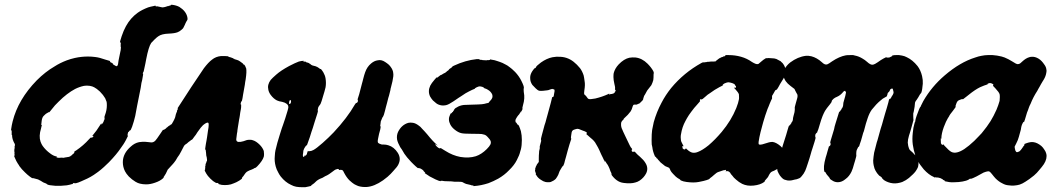

<svg xmlns="http://www.w3.org/2000/svg" viewBox="-20 -725 4416 805"><path d="M696 -704 697 -705H701Q719 -703 732 -696Q759 -679 765 -655Q768 -643 764 -639Q763 -638 761 -634Q759 -630 757.5 -627Q756 -624 755 -621Q754 -618 751.5 -614Q749 -610 749 -609Q749 -607 742 -601Q733 -593 725 -590Q713 -585 687 -584Q658 -583 644 -573Q639 -570 628.5 -560Q618 -550 614 -545Q603 -529 593 -477Q591 -465 589.5 -458.5Q588 -452 586.5 -444.5Q585 -437 584 -433Q583 -425 580 -421Q577 -416 580 -416Q580 -416 580 -416Q580 -416 580 -412Q579 -408 576 -389Q574 -383 573 -377Q572 -371 570 -357Q567 -345 562 -317Q556 -290 555 -282Q552 -268 547 -239Q542 -217 534 -194Q528 -178 526 -178.5Q524 -179 521 -174Q520 -172 519 -172Q517 -172 516 -166Q516 -164 515 -161Q514 -156 516 -156Q517 -156 516.5 -155Q516 -154 515 -152Q513 -147 508 -138Q506 -134 503 -129Q500 -123 487 -105Q469 -78 437 -45Q425 -33 416 -25Q404 -14 392 -5Q388 -2 385 0Q361 18 332 30Q327 32 321 35Q308 41 299 43Q294 43 293 43.5Q292 44 292 43Q292 42 290 42Q286 43 285 45Q286 46 284.5 46.5Q283 47 281 47Q276 49 260 52Q235 55 212 54Q183 52 178 48Q176 46 173.5 44.5Q171 43 167 42Q161 40 157 37Q156 36 151.5 33.5Q147 31 146.5 31Q146 31 143 29Q140 27 131 25Q117 21 117 22Q115 23 104.5 15Q94 7 85 -2Q71 -15 61 -29Q59 -34 56 -37Q48 -49 42 -64Q40 -69 39.5 -70Q39 -71 40 -71.5Q41 -72 41 -75Q41 -78 41 -80L40 -82Q41 -82 41 -85Q40 -88 40 -94Q40 -100 41 -102Q42 -109 41 -111Q41 -111 42 -113Q44 -120 40 -125Q40 -126 37 -131Q33 -140 32 -146Q32 -149 31.5 -149Q31 -149 31 -151Q31 -153 31 -157Q30 -159 29 -160Q29 -161 29 -169.5Q29 -178 29 -179.5Q29 -181 28 -180L27 -177Q26 -172 26 -178Q26 -180 27 -185Q29 -200 33 -216Q56 -308 134 -388Q170 -424 208 -446Q231 -461 260 -472Q276 -478 294 -482Q321 -488 349 -488Q364 -488 379 -486Q397 -484 422 -475Q437 -470 439 -470Q442 -469 441 -468Q440 -468 442 -466Q443 -463 450 -461Q452 -460 453 -458Q453 -455 459 -452Q461 -451 463 -450Q465 -448 467.5 -447.5Q470 -447 471 -449L473 -450Q475 -453 477 -471Q478 -476 479 -481Q483 -498 486 -515Q486 -517 486.5 -520.5Q487 -524 487 -526Q487 -528 486 -529Q486 -529 486 -533Q486 -537 486 -537V-539Q487 -543 486 -547Q485 -548 484 -547Q483 -546 483 -547Q482 -548 490 -573Q498 -597 508 -615Q527 -650 558 -672Q575 -684 601 -694Q610 -697 626 -700Q630 -701 631 -701.5Q632 -702 632 -700Q632 -698 638 -698Q641 -699 641 -698.5Q641 -698 643.5 -697.5Q646 -697 647 -697Q648 -697 648.5 -696.5Q649 -696 653 -695.5Q657 -695 658 -694.5Q659 -694 662.5 -694Q666 -694 671 -695.5Q676 -697 678 -697.5Q680 -698 680 -698.5Q680 -699 681 -699Q687 -699 687 -700Q688 -701 690 -701Q696 -701 696 -704ZM357 -365Q351 -366 344.5 -366Q338 -366 337 -365.5Q336 -365 332 -365Q313 -361 295 -352Q261 -334 226 -299Q209 -283 198 -268Q192 -260 189 -257Q188 -256 187 -255Q186 -254 185.5 -254.5Q185 -255 183.5 -254.5Q182 -254 179.5 -252Q177 -250 176 -250Q174 -250 163 -239Q157 -233 155 -220Q154 -208 153 -203Q153 -201 153.5 -200.5Q154 -200 155 -200H156L155 -198Q154 -196 154 -195Q154 -194 152 -186Q142 -154 150 -131Q154 -120 159 -113Q172 -95 190 -82Q204 -71 217 -69L219 -67Q216 -66 216 -66Q222 -62 237 -64Q242 -64 242 -64Q243 -62 254 -65Q258 -66 261 -66Q264 -66 266 -67H268L273 -69Q273 -69 275 -70Q277 -71 277 -72Q277 -73 279 -73Q284 -75 284 -78Q284 -79 285 -79Q290 -81 291 -84Q292 -86 292 -88V-90L299 -94Q330 -115 354 -142L360 -148H362Q366 -147 369 -150Q373 -153 371 -155Q370 -156 369 -155Q365 -153 367 -155Q367 -156 369 -158Q386 -178 398 -198Q403 -206 404 -207L405 -209V-206L404 -203L406 -204Q409 -205 412 -211L414 -214Q414 -216 415 -218Q420 -226 418 -232Q417 -234 420 -242Q428 -263 428 -283Q428 -293 427 -298Q424 -307 421 -313Q413 -327 399 -341Q385 -354 375 -359Q368 -363 357 -365Z M907 -490Q909 -490 923 -490L937 -489Q936 -488 937.5 -487.5Q939 -487 941 -486Q943 -486 945.5 -485Q948 -484 950 -483.5Q952 -483 952.5 -482.5Q953 -482 955 -481.5Q957 -481 957 -481Q957 -479 960 -479H961L963 -477Q966 -476 973 -474Q980 -472 984 -469Q985 -468 987 -467Q989 -466 992.5 -463Q996 -460 996.5 -460Q997 -460 998 -459Q1002 -452 1004 -454Q1004 -454 1005 -452.5Q1006 -451 1007.5 -449Q1009 -447 1009 -445Q1010 -443 1012 -439Q1015 -426 1010 -392Q1008 -384 1008 -381Q1008 -378 1006.5 -369.5Q1005 -361 1002.5 -347Q1000 -333 999 -327.5Q998 -322 997 -314.5Q996 -307 995 -305Q994 -303 994 -302Q994 -301 994 -300.5Q994 -300 993 -301L991 -298Q990 -295 989 -291Q989 -285 991 -286Q992 -286 991 -283Q991 -283 991 -280Q991 -277 991 -276Q991 -272 990 -267.5Q989 -263 988.5 -260Q988 -257 987 -251.5Q986 -246 985.5 -240Q985 -234 984 -231Q983 -228 982.5 -223.5Q982 -219 981 -214Q980 -209 979.5 -204.5Q979 -200 977.5 -192.5Q976 -185 975.5 -179Q975 -173 975 -173Q974 -171 971 -145Q970 -141 971 -137Q972 -131 980 -130Q988 -129 1001 -133Q1009 -136 1014 -137.5Q1019 -139 1027.5 -139Q1036 -139 1040 -137Q1054 -133 1069 -118Q1081 -106 1086 -92Q1087 -87 1087 -79.5Q1087 -72 1086 -68Q1081 -51 1059 -28Q1052 -21 1050 -21Q1047 -21 1042 -17Q1040 -16 1039.5 -16Q1039 -16 1035 -14Q1031 -12 1027 -11Q1018 -7 1014 -4Q1010 -1 1004 8Q1003 10 1001 12.5Q999 15 999 15Q999 15 997 17Q993 22 995 23Q995 23 994.5 23.5Q994 24 992 26Q985 32 971 39Q960 44 948 48Q937 51 923 51Q908 51 901 48Q897 47 896 46.5Q895 46 896 45Q897 44 895 43Q893 42 891 42Q889 42 889 42.5Q889 43 884 41Q874 36 862 24Q850 12 845 3Q838 -9 838 -12Q838 -13 839 -13Q840 -13 840 -15Q840 -17 840 -19Q840 -21 840.5 -22Q841 -23 840.5 -26Q840 -29 841 -29L842 -33Q841 -34 841.5 -34Q842 -34 842 -36Q842 -38 842.5 -38Q843 -38 843 -39.5Q843 -41 844 -41Q844 -42 845 -44.5Q846 -47 846 -48Q846 -49 847 -49Q848 -49 848 -55Q848 -59 847 -64Q844 -73 844 -83Q844 -88 843.5 -88Q843 -88 843 -91Q843 -98 841 -98Q840 -98 840 -99Q840 -100 841.5 -110.5Q843 -121 843.5 -123.5Q844 -126 845.5 -134Q847 -142 848 -149Q849 -156 850 -163Q851 -170 852 -177Q855 -192 855 -202Q855 -211 851 -211Q844 -211 831 -200Q824 -194 808 -171Q803 -163 801 -160Q799 -157 794 -151Q786 -139 784 -139Q782 -139 778 -135Q775 -133 774 -132Q773 -131 771 -130Q763 -122 757 -119Q754 -116 752 -114Q751 -112 739 -89Q732 -75 724 -65Q721 -59 717 -53Q713 -47 710 -43.5Q707 -40 705 -37.5Q703 -35 693.5 -25Q684 -15 683 -13.5Q682 -12 680 -7Q676 3 669 13Q665 18 666 19V20Q666 20 663 23Q651 34 630 41Q610 48 593 48Q579 48 567 45Q558 43 548 37Q533 28 520 15Q509 3 504 -7Q495 -25 495 -45Q495 -82 529 -111Q544 -125 563 -129Q567 -130 577.5 -130.5Q588 -131 599 -129.5Q610 -128 613 -128Q623 -127 631 -135Q636 -140 652 -164Q663 -181 663.5 -181Q664 -181 665 -180.5Q666 -180 668 -181Q670 -182 671.5 -184Q673 -186 673 -185Q675 -184 677 -188Q678 -190 679 -190Q680 -190 681.5 -191.5Q683 -193 683 -193Q683 -193 684.5 -194.5Q686 -196 686.5 -196Q687 -196 688 -197Q689 -197 689.5 -198Q690 -199 691 -199Q695 -200 695 -202Q695 -202 695.5 -202Q696 -202 696 -203H697Q698 -202 701 -206.5Q704 -211 707 -217Q708 -220 711 -225Q715 -233 716 -240Q716 -241 716.5 -242.5Q717 -244 717 -244.5Q717 -245 718 -247.5Q719 -250 719 -250.5Q719 -251 720 -253Q723 -258 722 -259Q721 -260 723 -262.5Q725 -265 725 -266Q726 -269 725 -272Q725 -273 782 -360Q829 -430 835 -439Q854 -464 869 -475Q885 -488 907 -490Z M1251 -86V-87Q1252 -87 1251 -86ZM1563 -472Q1579 -476 1595 -465Q1603 -460 1611 -453Q1625 -438 1628 -424Q1630 -413 1629 -405Q1627 -387 1619 -358Q1617 -352 1617 -348Q1614 -337 1611 -324Q1609 -319 1608 -314.5Q1607 -310 1603 -294.5Q1599 -279 1598 -276Q1597 -273 1594 -260Q1589 -240 1586 -236Q1583 -233 1581.5 -228Q1580 -223 1578 -219.5Q1576 -216 1576 -211Q1574 -198 1574 -196Q1575 -195 1576 -195Q1576 -193 1575.5 -189Q1575 -185 1574 -181Q1569 -165 1565 -143Q1562 -129 1566 -125.5Q1570 -122 1581 -119Q1585 -119 1588 -119Q1599 -119 1608 -116Q1632 -109 1648 -84Q1656 -71 1656 -58Q1656 -47 1650 -35Q1646 -26 1629 -8Q1626 -4 1618 4Q1608 15 1586 31Q1549 57 1517 59Q1498 60 1482 55Q1472 51 1465 47Q1457 42 1445 31Q1433 19 1423 0Q1419 -9 1416.5 -11Q1414 -13 1407 -13L1402 -12L1401 -14Q1399 -18 1393 -16Q1391 -15 1390 -15Q1386 -15 1371 -3Q1358 7 1351.5 10Q1345 13 1343 14Q1333 21 1321 25Q1313 29 1308 33Q1295 46 1290 48.5Q1285 51 1285 53Q1285 55 1274 57Q1260 61 1249 60Q1234 60 1222 58Q1211 56 1200 50Q1176 39 1157 15Q1151 7 1147 -1Q1139 -15 1136 -27Q1130 -49 1132 -69Q1133 -87 1135 -95Q1135 -97 1137 -103Q1141 -122 1153 -160Q1159 -180 1161.5 -187Q1164 -194 1166.5 -201Q1169 -208 1176 -229Q1189 -269 1189 -276Q1189 -283 1185 -287Q1183 -288 1180 -291Q1175 -295 1163 -298Q1149 -300 1141 -304Q1127 -311 1115 -327Q1107 -338 1105 -349Q1100 -370 1115 -390Q1122 -398 1138 -412Q1157 -429 1192 -448Q1219 -462 1233 -467Q1244 -470 1253 -470H1254L1253 -469L1251 -468L1253 -467Q1254 -467 1258.5 -466.5Q1263 -466 1263 -466Q1263 -463 1268 -463Q1269 -463 1271 -462Q1273 -461 1274 -461Q1275 -461 1275 -460.5Q1275 -460 1277 -459Q1279 -458 1279 -457.5Q1279 -457 1280 -457Q1281 -457 1281 -457Q1282 -454 1289 -451Q1291 -450 1296 -449Q1301 -448 1302.5 -447.5Q1304 -447 1304.5 -446.5Q1305 -446 1307 -445.5Q1309 -445 1310 -444.5Q1311 -444 1312 -443Q1315 -440 1316 -441Q1316 -441 1317 -440Q1323 -434 1324 -436Q1324 -437 1326.5 -434.5Q1329 -432 1331.5 -428Q1334 -424 1336 -421Q1343 -409 1345 -396Q1348 -377 1345 -359Q1341 -342 1334 -320Q1332 -312 1328.5 -301.5Q1325 -291 1324 -289.5Q1323 -288 1321 -285Q1317 -281 1314 -274Q1311 -263 1313 -260Q1314 -258 1299 -213Q1295 -199 1291.5 -188.5Q1288 -178 1286 -172.5Q1284 -167 1279 -150Q1269 -123 1268 -119Q1267 -117 1266.5 -116Q1266 -115 1265.5 -115.5Q1265 -116 1263 -114Q1259 -109 1255 -101.5Q1251 -94 1251 -84Q1251 -80 1250 -77Q1249 -67 1254 -67Q1256 -67 1256 -71V-73L1258 -72Q1260 -72 1262 -73Q1265 -75 1267 -80Q1267 -83 1269 -87L1270 -91H1276Q1285 -91 1294 -96Q1307 -103 1332.5 -125.5Q1358 -148 1379 -170Q1436 -231 1468 -287Q1472 -293 1473 -293Q1477 -293 1479.5 -297.5Q1482 -302 1480 -306Q1479 -308 1479.5 -309.5Q1480 -311 1486 -330Q1492 -351 1498 -376Q1499 -381 1500.5 -385Q1502 -389 1503 -395Q1507 -411 1511 -422Q1519 -445 1536 -459Q1549 -470 1563 -472ZM1199 -305Q1197 -306 1195 -304.5Q1193 -303 1192 -295Q1191 -289 1194 -289Q1198 -289 1200 -296Q1201 -303 1199 -305Z M1978 -477Q1984 -477 1988 -477H1992L1990 -476L1989 -475Q1992 -474 2001 -474L2003 -473L2020 -472Q2021 -473 2024 -473Q2031 -472 2034 -474L2035 -476L2040 -475Q2055 -473 2065 -469Q2070 -467 2075.5 -465.5Q2081 -464 2087 -461Q2105 -452 2111 -448Q2112 -446 2116 -444Q2125 -438 2140 -423Q2156 -406 2166 -386Q2179 -360 2176 -355Q2175 -352 2176 -340Q2179 -324 2178 -312Q2177 -298 2173 -285Q2171 -276 2170 -272Q2169 -268 2169 -267L2171 -270Q2174 -274 2174 -274Q2174 -274 2171 -268L2164 -253Q2164 -255 2167 -261L2164 -257Q2154 -241 2154 -243L2148 -235Q2141 -225 2141 -219Q2141 -212 2144 -211Q2145 -211 2146 -209Q2149 -202 2152 -202Q2153 -202 2156 -197Q2160 -188 2164 -175Q2168 -158 2168 -138Q2168 -115 2164 -99Q2162 -91 2161 -89Q2158 -75 2147 -54Q2136 -32 2114 -11Q2095 9 2069 24Q2049 35 2028 43Q1997 53 1969 55H1964L1965 54L1966 53H1964Q1962 52 1958.5 52Q1955 52 1955.5 51.5Q1956 51 1951 50Q1945 49 1934 46Q1924 42 1920 39Q1917 37 1903 37Q1890 37 1886 37Q1875 35 1857 35Q1840 35 1834 33Q1831 33 1829 33Q1828 33 1827.5 33Q1827 33 1828 34Q1828 35 1827 34.5Q1826 34 1820 33Q1806 28 1790 19Q1785 16 1782 15Q1775 11 1764 3L1760 0H1762H1763L1761 -3Q1759 -5 1757.5 -6Q1756 -7 1756 -8Q1756 -10 1751 -13.5Q1746 -17 1744 -18Q1743 -18 1740.5 -19Q1738 -20 1736 -20.5Q1734 -21 1734 -20Q1734 -19 1732.5 -20Q1731 -21 1729.5 -22Q1728 -23 1722.5 -28Q1717 -33 1714 -36Q1707 -42 1687 -65Q1675 -79 1665 -98Q1662 -102 1658 -108Q1648 -126 1645 -139Q1642 -157 1649 -172Q1664 -202 1692 -210Q1701 -212 1712 -210Q1723 -208 1735 -199Q1743 -194 1750 -185Q1754 -181 1759.5 -175Q1765 -169 1771 -162Q1795 -132 1813 -117L1816 -115L1813 -116Q1811 -117 1808 -119L1805 -121V-120Q1805 -117 1812 -110Q1823 -100 1827 -104Q1828 -105 1830 -103Q1834 -101 1848 -92Q1878 -73 1910 -67Q1946 -61 1975 -70Q1999 -78 2021 -100Q2032 -111 2036 -119Q2038 -123 2038 -127.5Q2038 -132 2036.5 -135Q2035 -138 2033 -141Q2023 -153 2019 -156Q2013 -161 2000 -163Q1992 -164 1961 -164Q1923 -164 1913 -167Q1901 -170 1887.5 -180.5Q1874 -191 1868 -203Q1857 -224 1867 -244Q1869 -248 1869.5 -249Q1870 -250 1871 -250Q1873 -249 1876 -254Q1877 -256 1877.5 -255.5Q1878 -255 1879 -256Q1880 -257 1879.5 -257.5Q1879 -258 1881 -260Q1886 -265 1884 -266Q1884 -266 1885.5 -267.5Q1887 -269 1889 -271Q1891 -273 1894 -274Q1907 -283 1925 -285Q1931 -285 1953 -286Q1992 -287 2000 -288Q2011 -289 2020 -292Q2023 -292 2025 -293Q2029 -293 2030 -296Q2030 -297 2034 -301Q2042 -309 2044 -315Q2046 -322 2044 -328Q2039 -341 2025 -349Q2019 -353 2011 -355Q2010 -356 2009 -357Q2009 -358 2002 -361Q1993 -364 1986 -362Q1982 -361 1978.5 -359Q1975 -357 1972.5 -355.5Q1970 -354 1971 -353L1959 -348Q1954 -346 1945 -341Q1934 -336 1914 -322Q1907 -317 1903 -315Q1892 -308 1881 -300Q1862 -287 1850 -284Q1840 -282 1832 -283Q1818 -285 1809 -292Q1798 -301 1795 -304Q1788 -312 1783 -321Q1773 -343 1784 -366Q1789 -376 1802 -391Q1809 -399 1810 -400Q1811 -401 1811.5 -400Q1812 -399 1814 -400Q1816 -401 1823 -407Q1826 -410 1827 -410Q1830 -410 1837 -415Q1842 -418 1842 -418Q1844 -418 1848 -421Q1852 -424 1853 -425Q1853 -426 1855 -427Q1862 -431 1862 -433Q1862 -434 1866 -437Q1874 -441 1876 -445Q1877 -447 1884 -450Q1931 -472 1978 -477Z M2312 -487Q2314 -487 2321 -487Q2357 -488 2385 -466Q2399 -455 2412 -439Q2421 -427 2427 -409Q2429 -401 2431 -385Q2434 -370 2430 -346Q2429 -342 2429 -336Q2429 -330 2430 -329Q2431 -328 2434.5 -325Q2438 -322 2441 -317Q2445 -311 2448 -310Q2455 -308 2476 -312Q2505 -319 2529 -330L2535 -333L2534 -331L2533 -330L2535 -329Q2537 -329 2542 -331H2544Q2544 -330 2545 -331Q2553 -332 2557 -337Q2559 -339 2558 -339.5Q2557 -340 2559 -341Q2561 -342 2561 -344Q2562 -348 2559 -349Q2558 -350 2558.5 -351Q2559 -352 2559 -356.5Q2559 -361 2556 -373Q2552 -390 2552 -402Q2552 -413 2553 -418Q2558 -438 2574 -455Q2596 -478 2619 -483Q2632 -485 2644 -484Q2672 -481 2695 -458Q2710 -443 2719 -427Q2722 -420 2721 -418Q2720 -417 2720 -400Q2720 -395 2719 -389Q2716 -378 2711 -368Q2707 -362 2697 -350Q2694 -347 2691 -341Q2688 -335 2685 -330Q2681 -323 2680 -322Q2680 -321 2679.5 -319Q2679 -317 2678 -316V-314L2679 -315V-314Q2677 -312 2676 -311V-309L2677 -310V-309Q2674 -305 2674 -304Q2674 -304 2668 -298L2662 -292L2658 -290H2657L2653 -288L2647 -286L2646 -285Q2646 -287 2646 -287Q2646 -288 2644 -286H2643Q2643 -287 2643 -287L2639 -286Q2638 -286 2637 -286Q2635 -285 2633 -280Q2629 -265 2624 -258Q2613 -243 2599 -231Q2594 -227 2595 -225Q2595 -225 2591 -221Q2584 -214 2584 -207Q2583 -193 2589 -182Q2590 -179 2593 -172.5Q2596 -166 2602 -153.5Q2608 -141 2608 -141Q2608 -140 2620 -116Q2624 -107 2630 -101L2631 -99H2630Q2628 -97 2628.5 -93.5Q2629 -90 2631 -89Q2633 -88 2638 -89Q2640 -89 2641 -89Q2642 -89 2646 -84Q2652 -77 2663 -68Q2679 -54 2686 -42Q2700 -20 2689 2Q2685 10 2678 18Q2671 26 2662 32Q2653 38 2644 40Q2625 46 2595 42Q2578 40 2565 30Q2559 26 2551 17Q2543 8 2544 6.5Q2545 5 2542 -2Q2539 -7 2538 -11Q2536 -18 2531 -28Q2526 -38 2525 -37Q2525 -37 2523 -41Q2518 -48 2516 -51L2515 -53V-51Q2515 -49 2516 -47Q2516 -45 2515 -47L2514 -50Q2512 -55 2507 -65Q2502 -75 2502 -75Q2502 -75 2499 -81.5Q2496 -88 2493 -95Q2488 -106 2482 -116Q2480 -119 2479 -121Q2473 -134 2455 -148Q2451 -152 2445.5 -156.5Q2440 -161 2439 -162Q2438 -163 2438 -163.5Q2438 -164 2439.5 -165Q2441 -166 2441 -167Q2441 -170 2436 -172L2435 -173L2432 -174Q2429 -176 2428.5 -176Q2428 -176 2427 -176Q2425 -177 2407 -184Q2401 -185 2400 -185Q2399 -185 2392 -183Q2385 -181 2382 -179Q2378 -175 2377 -171Q2377 -168 2376 -165Q2375 -162 2375 -158.5Q2375 -155 2374 -151Q2373 -145 2375 -144Q2376 -143 2375 -142Q2373 -136 2367.5 -119Q2362 -102 2362 -100Q2362 -99 2360 -93Q2356 -77 2353 -67Q2351 -59 2349 -53Q2347 -47 2346 -41Q2342 -29 2340.5 -29Q2339 -29 2336 -24Q2334 -20 2330 -14Q2326 -8 2324 -1.5Q2322 5 2320.5 8Q2319 11 2315.5 17Q2312 23 2310 25Q2302 33 2289 38Q2286 39 2278.5 39Q2271 39 2267 38Q2258 36 2248 29Q2235 21 2229 10Q2227 7 2226 6V5Q2228 6 2227 3Q2226 2 2226 0Q2222 -11 2223 -11Q2224 -10 2224 -14.5Q2224 -19 2224 -19L2225 -21Q2226 -24 2226 -24Q2226 -24 2226.5 -26Q2227 -28 2227.5 -28Q2228 -28 2229 -30.5Q2230 -33 2230 -33Q2230 -33 2231.5 -36Q2233 -39 2234.5 -40Q2236 -41 2236 -42Q2236 -42 2236 -42Q2236 -42 2237 -44L2239 -45V-59Q2239 -75 2240 -83Q2240 -88 2240.5 -91.5Q2241 -95 2242 -98Q2244 -105 2243 -108Q2242 -109 2245.5 -120.5Q2249 -132 2249 -134Q2249 -140 2248 -140Q2247 -140 2252 -159Q2260 -187 2263 -200Q2265 -207 2267 -212Q2268 -216 2271 -227Q2274 -237 2276 -245Q2293 -306 2295 -317Q2296 -319 2297 -318Q2298 -318 2300 -319Q2302 -321 2303 -331Q2306 -344 2305 -348Q2304 -351 2299 -351Q2297 -351 2297 -352Q2297 -353 2287 -350Q2278 -346 2272 -346Q2267 -346 2262.5 -345Q2258 -344 2249 -344Q2240 -344 2239 -345Q2235 -346 2226 -354.5Q2217 -363 2212 -369Q2203 -382 2203 -396Q2202 -408 2208 -420Q2211 -426 2216 -432.5Q2221 -439 2222 -439Q2226 -439 2227 -443Q2228 -448 2248 -463Q2272 -480 2296 -485Q2305 -486 2312 -487ZM2664 -294H2663V-293Q2664 -294 2664 -294Z M3021 -494Q3023 -494 3036 -494Q3062 -494 3087 -487Q3112 -480 3133 -465Q3141 -460 3149 -457Q3155 -455 3160 -457Q3163 -459 3173 -468Q3176 -471 3181 -474.5Q3186 -478 3189.5 -480Q3193 -482 3193 -481Q3193 -481 3196 -481Q3199 -481 3201 -481.5Q3203 -482 3204 -481.5Q3205 -481 3212.5 -481Q3220 -481 3226 -480Q3235 -479 3244 -473Q3249 -470 3251.5 -469Q3254 -468 3255 -466Q3262 -461 3267 -452Q3274 -439 3274 -428Q3274 -413 3265 -396Q3260 -387 3257 -383Q3254 -379 3250.5 -372.5Q3247 -366 3246 -364Q3245 -362 3242 -357Q3238 -349 3234 -348Q3231 -347 3230 -345.5Q3229 -344 3223 -333L3217 -323V-317V-312L3213 -304Q3209 -296 3207 -290Q3205 -284 3202.5 -278.5Q3200 -273 3198 -268Q3188 -241 3180 -213Q3179 -208 3177 -202Q3167 -166 3164 -150Q3159 -126 3161 -121Q3164 -115 3187 -123Q3206 -130 3219 -130Q3234 -128 3252 -113Q3259 -107 3264 -99Q3274 -85 3274 -71Q3274 -57 3267 -44Q3265 -39 3258.5 -31Q3252 -23 3251 -24Q3250 -25 3245 -21Q3243 -19 3242.5 -19Q3242 -19 3240 -17Q3233 -13 3225 -9Q3216 -6 3212.5 -3Q3209 0 3204 9Q3201 18 3189 30Q3185 35 3186 35Q3187 35 3186.5 35.5Q3186 36 3184 38Q3168 50 3140 53Q3113 56 3092 46Q3078 39 3066 28Q3056 20 3050 11Q3048 9 3045.5 6Q3043 3 3042 0Q3034 -10 3024 -7H3022L3023 -8Q3024 -10 3024 -11Q3025 -12 3024.5 -12.5Q3024 -13 3020.5 -12.5Q3017 -12 3015 -11H3014Q3014 -12 3010 -10Q3002 -7 2992 -4Q2985 -2 2973 9Q2971 11 2968.5 13Q2966 15 2965 16Q2964 17 2961 19Q2955 23 2955 24.5Q2955 26 2943 30Q2930 34 2919 36Q2913 37 2909 38Q2889 42 2859 38Q2844 36 2836 32Q2833 31 2832.5 29.5Q2832 28 2828 25.5Q2824 23 2823.5 23Q2823 23 2819 20Q2811 14 2807 9Q2805 7 2802 4Q2799 1 2795 -4Q2794 -5 2792 -9Q2791 -11 2790 -12V-13Q2790 -13 2789.5 -14.5Q2789 -16 2787.5 -18Q2786 -20 2786 -21Q2784 -22 2782 -23Q2776 -25 2770 -28Q2766 -31 2765.5 -31Q2765 -31 2765 -31.5Q2765 -32 2762 -34Q2759 -36 2754.5 -40Q2750 -44 2748.5 -45Q2747 -46 2746 -48Q2745 -50 2743.5 -51Q2742 -52 2741 -53.5Q2740 -55 2739.5 -55Q2739 -55 2738 -57Q2736 -61 2734 -61Q2733 -61 2732.5 -62.5Q2732 -64 2730.5 -66Q2729 -68 2727.5 -68Q2726 -68 2725 -72Q2717 -90 2715 -108Q2713 -117 2712.5 -119.5Q2712 -122 2712 -137Q2712 -165 2714 -178Q2715 -182 2715 -184Q2717 -196 2721 -213Q2733 -256 2754 -295Q2770 -326 2794 -356Q2847 -420 2921 -461Q2929 -465 2929 -464.5Q2929 -464 2929 -463L2936 -464Q2939 -465 2939 -464.5Q2939 -464 2941 -464.5Q2943 -465 2944.5 -465.5Q2946 -466 2948 -466Q2950 -466 2952 -466Q2956 -467 2961 -467Q2966 -467 2969.5 -467Q2973 -467 2973 -467L2981 -468L2982 -469Q2981 -469 2982 -470Q2983 -471 2983.5 -471Q2984 -471 2985.5 -472.5Q2987 -474 2987.5 -474Q2988 -474 2988 -474.5Q2988 -475 2988.5 -475Q2989 -475 2990.5 -476.5Q2992 -478 2992.5 -478Q2993 -478 2993 -478.5Q2993 -479 2994 -479Q2995 -479 2995 -480Q2995 -481 2997 -481Q2999 -481 3000 -482Q3001 -483 3001 -483L3004 -485H3006Q3007 -486 3009 -486Q3011 -487 3011.5 -487Q3012 -487 3012 -488L3016 -489Q3019 -489 3020 -490L3022 -491L3021 -493L3020 -494ZM3041 -379Q3034 -381 3027.5 -379Q3021 -377 3017 -375Q3016 -374 3013.5 -372.5Q3011 -371 3010.5 -370Q3010 -369 3011 -368H3012L3011 -367Q3009 -367 3007.5 -365.5Q3006 -364 2997 -360Q2976 -349 2956 -334Q2951 -331 2947 -328Q2943 -325 2936 -318.5Q2929 -312 2926.5 -310.5Q2924 -309 2922 -308L2921 -306V-308Q2921 -310 2917 -309Q2913 -306 2915 -302Q2916 -302 2916 -302Q2916 -301 2900 -283Q2892 -275 2878 -256Q2868 -243 2860 -229Q2857 -223 2854 -218Q2840 -193 2835 -161Q2834 -157 2834 -149Q2834 -135 2838 -128Q2842 -119 2845 -114Q2847 -112 2847 -112Q2847 -112 2845 -112Q2842 -113 2841 -112Q2840 -110 2842 -105Q2842 -104 2842 -103Q2842 -102 2843 -102Q2844 -102 2844.5 -101Q2845 -100 2847 -99Q2851 -97 2854 -101L2856 -103L2860 -99Q2873 -87 2883 -85Q2894 -83 2906 -88Q2925 -95 2951 -116Q2979 -140 3006 -172Q3046 -220 3067 -272Q3076 -295 3078 -308Q3079 -313 3078.5 -320Q3078 -327 3078 -330Q3075 -338 3063 -351Q3056 -358 3057 -358Q3058 -358 3061 -357Q3063 -356 3064 -357Q3066 -359 3066 -362Q3066 -365 3062 -367Q3061 -368 3062 -368Q3062 -370 3058 -373Q3051 -377 3041 -379Z M3736 -494Q3750 -495 3762 -492Q3773 -490 3782 -485Q3806 -474 3827 -448Q3840 -431 3846 -406Q3850 -389 3849 -374Q3847 -348 3843 -337Q3842 -335 3841 -334Q3840 -333 3837 -329Q3830 -316 3823 -306Q3816 -298 3816 -291Q3815 -276 3813 -268Q3813 -265 3811 -257L3809 -249V-237Q3809 -225 3809.5 -224.5Q3810 -224 3810 -222Q3809 -216 3801 -189Q3799 -181 3795.5 -170Q3792 -159 3791 -156Q3786 -139 3786 -127Q3786 -123 3788 -113Q3791 -102 3793 -98.5Q3795 -95 3805 -87Q3819 -74 3825 -62.5Q3831 -51 3831 -40Q3831 -34 3829 -25Q3826 -17 3819 -7Q3811 4 3791 21Q3779 31 3763 38Q3755 41 3743 43Q3723 46 3704 39Q3695 36 3686 30Q3684 28 3681 25Q3678 22 3678 22Q3679 20 3672 15L3669 13Q3669 14 3665 10Q3657 2 3651 -9Q3646 -17 3643 -32Q3641 -41 3641 -52Q3642 -67 3645 -85Q3650 -106 3656 -128Q3657 -132 3659 -137Q3664 -155 3672 -184Q3674 -190 3678 -203Q3682 -216 3683 -221Q3688 -239 3691 -249Q3694 -257 3698 -272Q3706 -299 3708 -310V-311L3710 -310L3711 -308L3712 -310Q3714 -312 3715 -314L3716 -316Q3716 -315 3717 -317Q3718 -319 3719 -321Q3719 -322 3719.5 -322.5Q3720 -323 3720 -323Q3721 -323 3721.5 -324.5Q3722 -326 3722 -326Q3722 -327 3722.5 -327Q3723 -327 3723 -327L3726 -334Q3727 -337 3726 -341Q3724 -353 3721 -354Q3719 -354 3717 -353Q3712 -351 3711 -347Q3710 -344 3710 -343.5Q3710 -343 3706 -339L3702 -335L3701 -330Q3700 -326 3699 -324Q3698 -322 3698 -321L3691 -317Q3682 -313 3671 -303Q3654 -289 3635 -265Q3625 -251 3618 -230Q3611 -211 3602 -175Q3600 -171 3599 -167.5Q3598 -164 3595.5 -155Q3593 -146 3590 -135.5Q3587 -125 3585 -121Q3582 -110 3581 -110Q3578 -110 3576 -104Q3575 -102 3573 -98Q3571 -94 3570.5 -88.5Q3570 -83 3570 -81Q3570 -79 3570 -77Q3572 -73 3565 -51Q3562 -41 3561 -38Q3556 -18 3550 -5Q3540 15 3526 25Q3510 39 3493 39Q3482 39 3473 34Q3460 27 3459 23Q3459 21 3455 17Q3454 16 3454 15.5Q3454 15 3450.5 11.5Q3447 8 3444 3Q3440 -5 3439 -4Q3439 -4 3438.5 -4Q3438 -4 3437 -4Q3430 -23 3442 -65Q3445 -73 3446 -78Q3447 -83 3449 -89Q3456 -113 3456 -113L3457 -112L3458 -111L3459 -113Q3465 -119 3461 -127V-129L3464 -140Q3470 -160 3477 -183Q3479 -193 3479.5 -195Q3480 -197 3483 -207Q3488 -224 3493 -239Q3495 -246 3497 -252L3499 -257Q3500 -256 3501.5 -257.5Q3503 -259 3504 -261Q3504 -263 3504.5 -263.5Q3505 -264 3505 -263Q3507 -263 3508 -268Q3508 -269 3509 -270Q3510 -270 3510 -270.5Q3510 -271 3511 -272Q3511 -273 3512 -274Q3514 -277 3515 -283Q3515 -285 3515.5 -288.5Q3516 -292 3516 -294Q3516 -296 3519.5 -306.5Q3523 -317 3524 -322.5Q3525 -328 3526 -332Q3528 -339 3526 -340L3525 -339V-341Q3525 -346 3519 -343Q3517 -342 3513 -337Q3503 -325 3489 -319Q3481 -316 3475 -311Q3467 -304 3467 -300Q3468 -298 3460 -288Q3445 -270 3439 -260Q3434 -251 3429 -239Q3423 -224 3417 -203Q3410 -178 3407 -173Q3406 -169 3405.5 -168.5Q3405 -168 3405 -168.5Q3405 -169 3404 -168.5Q3403 -168 3401 -165Q3399 -162 3399 -161.5Q3399 -161 3398.5 -161Q3398 -161 3398 -156Q3398 -149 3399 -149Q3400 -149 3399.5 -148Q3399 -147 3399 -144Q3398 -139 3395 -130Q3393 -124 3391.5 -119Q3390 -114 3388.5 -109.5Q3387 -105 3385.5 -100Q3384 -95 3382.5 -91Q3381 -87 3379 -78.5Q3377 -70 3374 -61.5Q3371 -53 3367 -40Q3360 -18 3356 -9Q3350 4 3341 14Q3334 22 3332 22Q3331 22 3327 24Q3321 27 3312 28Q3307 29 3302 30.5Q3297 32 3289 32Q3281 32 3277.5 30.5Q3274 29 3272 29Q3263 28 3250 11Q3244 2 3240 -8L3239 -13V-22Q3239 -35 3244 -53Q3246 -61 3248 -67Q3251 -78 3257 -97Q3260 -108 3262 -115Q3270 -142 3276 -159Q3279 -170 3281.5 -178Q3284 -186 3286 -193L3289 -200L3290 -199Q3291 -198 3292 -199.5Q3293 -201 3294 -203.5Q3295 -206 3296 -206Q3297 -206 3299 -212Q3299 -213 3300 -213L3302 -216Q3302 -216 3302.5 -217Q3303 -218 3303.5 -219.5Q3304 -221 3304.5 -224.5Q3305 -228 3305 -230.5Q3305 -233 3307 -239Q3310 -249 3311 -254Q3311 -258 3312 -262Q3313 -268 3312 -273Q3312 -276 3316 -290Q3321 -306 3323 -315Q3325 -323 3323 -329Q3322 -331 3319.5 -335Q3317 -339 3314.5 -344.5Q3312 -350 3311 -352Q3308 -355 3294 -365Q3282 -374 3274 -385Q3269 -393 3266 -401Q3260 -418 3270 -436Q3277 -450 3293 -463Q3325 -487 3359 -491Q3369 -492 3382 -489Q3405 -483 3426 -464Q3438 -452 3448 -455Q3454 -457 3469 -468Q3499 -488 3526 -493Q3531 -494 3544 -494H3557L3565 -492Q3581 -489 3597 -479Q3606 -474 3615 -466Q3631 -451 3641 -454Q3647 -455 3660 -464Q3668 -470 3673 -473Q3684 -480 3695 -485L3697 -486V-484Q3696 -483 3698.5 -483Q3701 -483 3703 -484H3705Q3705 -482 3711 -485Q3714 -487 3717 -488Q3720 -489 3721 -490Q3722 -491 3721 -491.5Q3720 -492 3722 -493Q3723 -493 3725 -493Q3729 -494 3736 -494Z M4255 -161Q4255 -161 4255 -160ZM4121 -494Q4143 -495 4160 -492Q4168 -490 4170 -490Q4178 -489 4192 -484Q4209 -477 4223 -468Q4241 -456 4247 -456Q4250 -456 4253 -457Q4257 -458 4266 -467Q4281 -481 4295 -485Q4300 -487 4308 -487Q4319 -487 4329 -482Q4342 -476 4353 -462Q4363 -450 4366 -440Q4369 -430 4367 -421Q4365 -406 4356 -391Q4353 -387 4351 -383Q4348 -379 4344.5 -372Q4341 -365 4338.5 -361Q4336 -357 4333.5 -352.5Q4331 -348 4329 -344Q4312 -318 4301 -290Q4298 -285 4296.5 -281Q4295 -277 4293.5 -273Q4292 -269 4290 -263Q4288 -257 4286 -253Q4285 -248 4277 -223Q4275 -218 4274.5 -216.5Q4274 -215 4274 -214Q4274 -213 4273 -214Q4271 -215 4268 -209Q4264 -202 4262 -193L4260 -181L4255 -163L4252 -152Q4248 -137 4241 -124Q4235 -113 4234 -110Q4234 -106 4237 -94Q4240 -87 4244 -87Q4246 -87 4247 -87.5Q4248 -88 4248.5 -88Q4249 -88 4253 -90Q4257 -92 4257 -93Q4257 -94 4257.5 -94Q4258 -94 4260 -96Q4262 -98 4262 -99Q4262 -100 4264 -101.5Q4266 -103 4265.5 -104Q4265 -105 4267 -106Q4272 -109 4270 -111Q4270 -112 4270 -112Q4274 -113 4275 -117Q4276 -118 4275 -119.5Q4274 -121 4274.5 -121Q4275 -121 4282 -124Q4301 -131 4313 -129Q4329 -127 4346 -113Q4353 -107 4359 -97Q4364 -90 4366 -83Q4368 -77 4368 -71Q4368 -49 4348 -25Q4343 -19 4338 -13Q4328 0 4315 11Q4294 28 4279 37Q4267 45 4255 49Q4245 52 4232 53Q4223 54 4209 52Q4195 51 4183 44Q4168 37 4154 23Q4151 20 4147 15Q4139 5 4139 5Q4132 -4 4128 -6Q4124 -8 4114 -5Q4105 -3 4092 5Q4073 16 4061 21Q4059 22 4056 23Q4053 24 4051.5 24.5Q4050 25 4050 24L4045 25Q4043 26 4043.5 26.5Q4044 27 4043.5 27Q4043 27 4041 28Q4033 33 4016 36Q3999 39 3984 39Q3970 40 3960 38.5Q3950 37 3947 36Q3944 35 3942 35L3941 34Q3942 34 3942 33.5Q3942 33 3938.5 31Q3935 29 3934 29Q3934 29 3934 29Q3934 27 3923 22Q3914 19 3908 19Q3907 19 3905 19Q3901 17 3900 19Q3899 20 3895 17Q3874 8 3853 -15Q3849 -20 3839 -33Q3835 -38 3827 -52Q3822 -62 3818 -72Q3810 -97 3807 -119Q3804 -142 3807 -168Q3809 -191 3814 -207Q3815 -210 3815.5 -212Q3816 -214 3816 -214Q3818 -214 3818 -221Q3818 -224 3823 -239Q3825 -243 3826 -247Q3835 -273 3839 -277Q3842 -280 3841 -281Q3841 -281 3842.5 -284Q3844 -287 3846.5 -292Q3849 -297 3851 -301Q3886 -362 3941 -409Q4005 -464 4069 -484Q4083 -489 4095 -491Q4110 -494 4121 -494ZM4126 -376Q4123 -375 4121.5 -374Q4120 -373 4120.5 -372Q4121 -371 4120 -371Q4119 -371 4118 -370.5Q4117 -370 4114 -369Q4111 -368 4106.5 -366.5Q4102 -365 4098 -363Q4081 -357 4055 -338Q4049 -334 4046 -331Q4042 -328 4034 -321.5Q4026 -315 4023 -313Q4020 -311 4018.5 -309.5Q4017 -308 4016 -309Q4015 -311 4009 -308Q4007 -307 4006 -307Q3999 -305 3995 -301Q3990 -294 3989 -289Q3989 -288 3988 -286Q3985 -280 3987 -278Q3987 -277 3986.5 -276.5Q3986 -276 3986 -275Q3986 -274 3975 -260Q3969 -253 3964.5 -246.5Q3960 -240 3959 -237Q3955 -232 3946 -214Q3942 -205 3937 -192Q3927 -164 3927 -146Q3927 -141 3927 -141Q3927 -141 3926 -144L3925 -147V-145Q3924 -144 3924.5 -136Q3925 -128 3925 -126V-124Q3926 -123 3926 -123Q3926 -123 3926.5 -122.5Q3927 -122 3927 -121Q3928 -119 3930.5 -118Q3933 -117 3934 -119L3935 -120L3940 -114Q3959 -93 3969 -88Q3989 -78 4023 -100Q4034 -108 4043 -115Q4066 -134 4084 -154Q4091 -162 4092.5 -163Q4094 -164 4095 -165.5Q4096 -167 4101 -173Q4117 -192 4133 -217Q4146 -238 4158 -265Q4166 -284 4171 -302Q4172 -310 4172 -318Q4172 -326 4171 -330Q4169 -338 4153 -355Q4143 -365 4143 -365.5Q4143 -366 4144 -367Q4146 -369 4144 -372Q4143 -373 4137 -375.5Q4131 -378 4126 -376Z"/></svg>

Font: TT2020 Style B
Style: Italic
Weight: 400
Italic angle: -15°
Version: Version 0.2.000